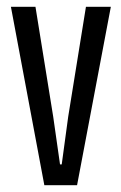

<svg xmlns="http://www.w3.org/2000/svg" viewBox="-20 -543 356 563"><path d="M12 -523H84L136 -201L156 -61H161L180 -201L232 -523H305L206 0H110Z"/></svg>

Font: Mona Sans Condensed
Style: Regular
Weight: 400
Width: 3
Designer: Deni Anggara
Foundry: GitHub
Version: Version 2.000